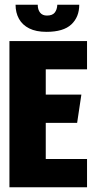

<svg xmlns="http://www.w3.org/2000/svg" viewBox="-20 -794 402 814"><path d="M20 -620H349V-500H174V-393H325L307 -273H174V-120H349V0H20ZM177 -659Q133 -659 104 -673.5Q75 -688 60.5 -714Q46 -740 46 -774H140Q140 -753 150 -740.5Q160 -728 179 -728Q202 -728 212 -740.5Q222 -753 223 -774H316Q316 -722 282.5 -690.5Q249 -659 177 -659Z"/></svg>

Font: Smooch Sans Thin Black
Style: Regular
Weight: 900
Version: Version 1.010